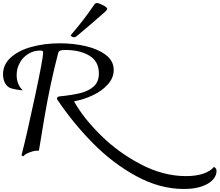

<svg xmlns="http://www.w3.org/2000/svg" viewBox="-33 -999 1450 1268"><path d="M1397 131Q1397 160 1373.5 187Q1350 214 1301.5 231.5Q1253 249 1181 249Q1023 249 867.5 164.5Q712 80 579.5 -54.5Q447 -189 343 -345Q344 -354 347.5 -357.5Q351 -361 357 -362Q445 -371 499 -384.5Q553 -398 586.5 -428.5Q620 -459 620 -514Q620 -593 558 -631Q496 -669 398 -669Q376 -669 365 -665Q354 -661 351 -648Q299 -450 260 -221L224 -4Q199 -6 164.5 6.5Q130 19 122 33Q120 33 115.5 30.5Q111 28 109 27Q144 -109 198 -362Q252 -615 252 -651Q252 -660 247.5 -662.5Q243 -665 231 -665Q188 -665 152.5 -642.5Q117 -620 97 -583Q77 -546 77 -503Q77 -441 117 -403Q104 -403 77.5 -407.5Q51 -412 37 -417Q13 -426 0 -451Q-13 -476 -13 -508Q-13 -573 38.5 -619.5Q90 -666 176 -689.5Q262 -713 363 -713Q451 -713 532 -694.5Q613 -676 665.5 -636.5Q718 -597 718 -537Q718 -486 680.5 -443Q643 -400 582.5 -371Q522 -342 456 -330Q516 -221 632.5 -106Q749 9 897.5 86.5Q1046 164 1195 164Q1263 164 1310.5 147.5Q1358 131 1380 103Q1389 109 1393 114.5Q1397 120 1397 131ZM455 -753Q443 -753 433 -765Q492 -835 521 -873Q550 -911 590 -969Q597 -979 606 -979Q620 -979 647.5 -964.5Q675 -950 675 -940Q675 -934 661 -921Q623 -887 563.5 -836Q504 -785 472 -759Q465 -753 455 -753Z"/></svg>

Font: Charmonman
Style: Bold
Weight: 700
Designer: Ekaluck Peanpanawate
Foundry: Cadson Demak Co.,Ltd.
Version: Version 1.000; ttfautohint (v1.6)